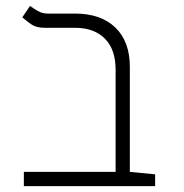

<svg xmlns="http://www.w3.org/2000/svg" viewBox="-20 -632 626 652"><path d="M506.8 -40V0H61V-48.3H372.6V-395Q372.6 -463.9 336.2 -500.7Q299.8 -537.6 234.9 -537.6H131.3Q103 -537.6 85.7 -549.8Q68.4 -562 55.7 -573.2L82 -611.8Q93.3 -603.5 108.4 -594.7Q123.5 -585.9 141.6 -585.9H234.9Q322.3 -585.9 371.6 -538.6Q420.9 -491.2 420.9 -404.8V-48.3Z"/></svg>

Font: Cascadia Mono ExtraLight
Style: Regular
Weight: 200
Monospace: yes
Designer: Aaron Bell
Foundry: Saja Typeworks
Version: Version 2404.023; ttfautohint (v1.8.4)